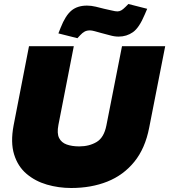

<svg xmlns="http://www.w3.org/2000/svg" viewBox="-20 -931 846 960"><path d="M336 9Q273 9 214.5 -8Q156 -25 112.5 -62Q69 -99 50.5 -159Q32 -219 48 -304L125 -700H349L272 -306Q264 -264 275.5 -241Q287 -218 313.5 -208.5Q340 -199 376 -199Q426 -199 463 -221Q500 -243 512 -304L590 -700H806L726 -293Q706 -189 651.5 -122Q597 -55 516.5 -23Q436 9 336 9ZM367 -740 272 -764 283 -792Q307 -853 337 -878Q367 -903 415 -903Q436 -903 459 -897.5Q482 -892 501 -887Q521 -883 539 -878.5Q557 -874 567 -874Q577 -874 586 -879Q595 -884 607 -896L622 -911L716 -887L704 -859Q676 -792 644.5 -770Q613 -748 573 -748Q552 -748 529.5 -754.5Q507 -761 486 -766Q468 -771 453.5 -775Q439 -779 430 -779Q414 -779 403 -773Q392 -767 381 -755Z"/></svg>

Font: REM Black
Style: Italic
Weight: 900
Italic angle: -11°
Designer: Octavio Pardo
Foundry: Ashler Design
Version: Version 1.005;gftools[0.9.28]